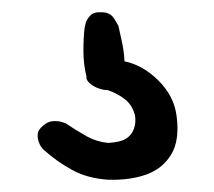

<svg xmlns="http://www.w3.org/2000/svg" viewBox="-20 -75 349 313"><path d="M157 218Q123 216 97.5 202Q72 188 51 169Q51 169 48 165.5Q45 162 43 156Q41 150 41.5 143.5Q42 137 50 130Q58 123 66.5 122.5Q75 122 81 124Q87 126 87 126Q105 138 121 147Q137 156 156 158Q176 157 185.5 151Q195 145 198.5 134.5Q202 124 200 113Q196 97 184.5 87.5Q173 78 156 72Q149 72 140.5 69Q132 66 126 60.5Q120 55 121 50Q116 30 116 8Q116 -14 118 -30Q118 -30 119.5 -36.5Q121 -43 127 -49.5Q133 -56 146 -55Q160 -55 166.5 -44Q173 -33 173 -33Q175 -23 178.5 -8Q182 7 183 25Q198 28 212 36Q226 44 238.5 56.5Q251 69 258.5 83.5Q266 98 268 115Q273 154 259 177Q245 200 218.5 209.5Q192 219 157 218Z"/></svg>

Font: Sour Gummy Medium
Style: Regular
Weight: 500
Designer: Stefie Justprince
Foundry: Eifetstype
Version: Version 1.000